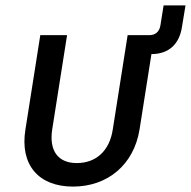

<svg xmlns="http://www.w3.org/2000/svg" viewBox="-20 -680 706 710"><path d="M74 -201C53 -71 122 10 250 10C378 10 475 -71 496 -201L540 -480C607 -480 644 -520 653 -581L666 -660H585L573 -585C569 -562 554 -550 532 -550H452L397 -201C385 -122 335 -77 264 -77C195 -77 161 -122 173 -201L228 -550H129Z"/></svg>

Font: JetBrains Mono Medium
Style: Italic
Weight: 436
Italic angle: -9°
Monospace: yes
Designer: Philipp Nurullin, Konstantin Bulenkov
Foundry: JetBrains
Version: Version 2.305